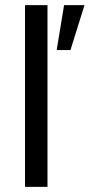

<svg xmlns="http://www.w3.org/2000/svg" viewBox="-20 -732 351 752"><path d="M78 0V-712H166V0ZM202 -536 231 -712H311L256 -536Z"/></svg>

Font: CST
Style: Regular
Weight: 400
Version: Version 1.00